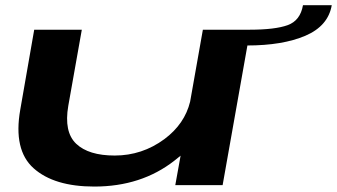

<svg xmlns="http://www.w3.org/2000/svg" viewBox="-20 -698 1271 724"><path d="M641 0 661 -111Q650 -102 638 -92.5Q513 5.5 335.5 5.5Q184 5.5 106.8 -63.5Q29.5 -132.5 56.5 -285L109 -586H288.5L237.5 -299Q220.5 -200.5 267.2 -156Q314 -111.5 412.5 -111.5Q516 -111.5 600 -173.5Q676.5 -230.5 697 -315L745 -586H923.5L819.5 0ZM922 -586Q1017 -586 1064.8 -603.2Q1112.5 -620.5 1122.5 -678.5H1231Q1217.5 -600 1131.5 -563.2Q1045.5 -526.5 911.5 -526.5Z"/></svg>

Font: Anybody UltraExpanded SemiBold
Style: Italic
Weight: 600
Width: 9
Italic angle: -10°
Designer: Tyler Finck
Foundry: Etcetera Type Company
Version: Version 1.010; ttfautohint (v1.8.3) -l 8 -r 50 -G 200 -x 14 